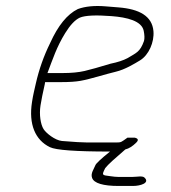

<svg xmlns="http://www.w3.org/2000/svg" viewBox="-20 -502 566 636"><path d="M137.2 -260C155 -306.8 167.5 -346.3 196 -392.4C212.5 -419.2 228.7 -436.3 244.5 -443.6C262.2 -451 297.5 -452.6 349.3 -448.6C401.4 -444.6 449.2 -432.7 456 -400.1C458.9 -385.7 459.3 -374.3 456.9 -366C443.9 -329.6 431.8 -327.3 402.6 -309.5C388.3 -301.9 369.5 -295.7 346.1 -291C308.4 -279.5 279.8 -271.5 260.2 -266.9C240.6 -262.3 215.5 -260 188.2 -260ZM364.7 -30H270C253.8 -30 225.4 -31.7 185.1 -35C162.1 -37.3 132.5 -61.1 124.2 -74.5C114.6 -90 109.3 -121.9 114.2 -152.8C117.2 -171.6 121.9 -195 128.3 -223L129.4 -230H183.4C209.1 -230 231 -231.4 246.9 -234.3C280.1 -240.2 331 -256.8 363.9 -264.5C394 -271.6 425.6 -291 443.8 -302C472.9 -319.6 491.4 -362.5 488.3 -398.8C484 -448.7 441.8 -472.1 372.6 -477.5C359.6 -478.5 345.2 -479.7 329.4 -481C293.7 -484 262 -481 237.8 -472C202.7 -454.9 172.1 -417.2 145.9 -359C125 -316.7 109.3 -272.2 98.7 -225.5L92.1 -196.5C89.9 -186.8 87.9 -176.2 86.1 -164.5C74.3 -90.2 96.7 -38.1 145.3 -14.5C165.2 -4.8 231 0 344.4 0C314.4 24.2 298.3 39.3 296 45.2C291.4 57.3 279.4 72.6 285 87C290.8 105 322.1 114 372.6 114H420.3C445.3 114 477.9 103.9 458.3 86C451.5 79.7 433.9 84 419.6 84H370.6C364.6 84 356.1 83.2 344.7 81.5C317.8 78.1 316.4 79 328.5 55C337.6 43 361.1 22.3 395.1 -7C407.2 -9.9 419.4 -17.6 431.7 -30C439.6 -38 437.8 -43.3 426.2 -46H402.2C381.6 -31.4 382.4 -30 364.7 -30Z"/></svg>

Font: MewTooHand
Style: WideIta
Weight: 400
Designer: Mew Too, Robert Jablonski
Version: Version 0.77